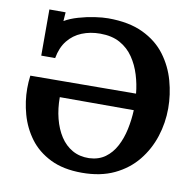

<svg xmlns="http://www.w3.org/2000/svg" viewBox="-81 -798 907 897"><g transform="rotate(10 372.5 -350.0)"><path d="M364 16Q276 16 214.5 -14.5Q153 -45 116 -95Q79 -145 62 -206Q45 -267 45 -328Q45 -343 46 -358.5Q47 -374 49 -389L550 -392Q546 -436 532.5 -480Q519 -524 494.5 -560Q470 -596 431.5 -617.5Q393 -639 337 -639Q290 -639 250.5 -623Q211 -607 184.5 -574Q158 -541 149 -490H83V-709H160L157 -667Q184 -683 222 -694Q260 -705 297.5 -710.5Q335 -716 361 -716Q460 -716 527 -684Q594 -652 634 -598.5Q674 -545 692 -480Q710 -415 710 -350Q710 -281 689 -216Q668 -151 625.5 -98.5Q583 -46 518 -15Q453 16 364 16ZM386 -57Q431 -59 462 -81.5Q493 -104 512.5 -141Q532 -178 541.5 -223Q551 -268 553 -314H202Q202 -260 214 -213Q226 -166 249 -130.5Q272 -95 306.5 -75.5Q341 -56 386 -57Z"/></g></svg>

Font: Lora
Style: Weight 700
Weight: 700
Designer: Olga Karpushina, Alexei Vanyashin (Cyrillic)
Foundry: Cyreal
Version: Version 3.001